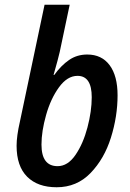

<svg xmlns="http://www.w3.org/2000/svg" viewBox="-20 -780 549 810"><path d="M50 -165Q50 -206 64 -267L168 -760H274L232 -561Q226 -534 206 -464H209Q238 -504 271.5 -527Q305 -550 348 -550Q409 -550 442.5 -505Q476 -460 476 -378Q476 -289 448 -199.5Q420 -110 362 -50Q304 10 219 10Q139 10 94.5 -34.5Q50 -79 50 -165ZM367 -370Q367 -460 307 -460Q264 -460 229 -412Q194 -364 174.5 -295Q155 -226 155 -170Q155 -79 223 -79Q266 -79 298.5 -126.5Q331 -174 349 -242.5Q367 -311 367 -370Z"/></svg>

Font: Noto Sans UI NarrowMedium
Style: Italic
Weight: 500
Width: 4
Italic angle: -12°
Designer: Monotype Design Team
Foundry: Monotype Imaging Inc.
Version: Version 1.001